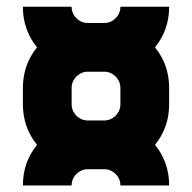

<svg xmlns="http://www.w3.org/2000/svg" viewBox="-20 -655 577 577"><path d="M48.8 -390.6Q48.8 -460.4 91.3 -512.7Q48.8 -564.9 48.8 -634.8H195.3Q195.3 -614.7 209.7 -600.3Q224.1 -585.9 244.1 -585.9H293Q313 -585.9 327.4 -600.3Q341.8 -614.7 341.8 -634.8H488.3Q488.3 -564.9 445.8 -512.7Q488.3 -460.4 488.3 -390.6V-341.8Q488.3 -272 445.8 -219.7Q488.3 -167.5 488.3 -97.7H341.8Q341.8 -117.7 327.4 -132.1Q313 -146.5 293 -146.5H244.1Q224.1 -146.5 209.7 -132.1Q195.3 -117.7 195.3 -97.7H48.8Q48.8 -167.5 91.3 -219.7Q48.8 -272 48.8 -341.8ZM244.1 -439.5Q224.1 -439.5 209.7 -425Q195.3 -410.6 195.3 -390.6V-341.8Q195.3 -321.8 209.7 -307.4Q224.1 -293 244.1 -293H293Q313 -293 327.4 -307.4Q341.8 -321.8 341.8 -341.8V-390.6Q341.8 -410.6 327.4 -425Q313 -439.5 293 -439.5Z"/></svg>

Font: Audex
Style: Regular
Weight: 400
Designer: GGBotNet
Foundry: GGBotNet
Version: 1.00